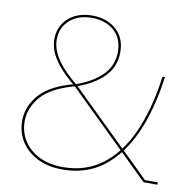

<svg xmlns="http://www.w3.org/2000/svg" viewBox="-84 -846 956 939"><g transform="rotate(10 394.0 -376.5)"><path d="M693 -11.5H756.5V0H688L277.5 -401.5Q217.5 -451 187.2 -489.2Q157 -527.5 146.8 -557.8Q136.5 -588 136.5 -613Q136.5 -656 156.8 -689Q177 -722 214 -740.8Q251 -759.5 300.5 -759.5L301 -748Q232 -748 190.2 -710.8Q148.5 -673.5 148.5 -612.5Q148.5 -589.5 158.5 -560.5Q168.5 -531.5 197.8 -494.5Q227 -457.5 284.5 -410.5ZM689.5 -524.5H701.5Q680 -361.5 626.8 -242Q573.5 -122.5 488.8 -57.5Q404 7.5 286.5 7.5Q213.5 7.5 160.8 -19.2Q108 -46 79.5 -91.5Q51 -137 51 -193.5Q51 -265.5 103.2 -324.5Q155.5 -383.5 275.5 -415L278 -414.5Q362 -444.5 407.8 -491.5Q453.5 -538.5 453.5 -605.5Q453.5 -674 410 -711Q366.5 -748 301 -748L300.5 -759.5Q348 -759.5 385.2 -741.2Q422.5 -723 444 -688.8Q465.5 -654.5 465.5 -606Q465.5 -534.5 417.2 -484.8Q369 -435 282.5 -405H280.5Q162.5 -373.5 113 -317.2Q63.5 -261 63.5 -193.5Q63.5 -140 90.5 -97.2Q117.5 -54.5 167.5 -29.5Q217.5 -4.5 286.5 -4.5Q400.5 -4.5 483 -68Q565.5 -131.5 617 -248.2Q668.5 -365 689.5 -524.5Z"/></g></svg>

Font: Hepta Slab ExtraLight Thin
Style: Regular
Weight: 250
Version: Version 1.102